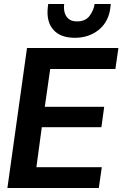

<svg xmlns="http://www.w3.org/2000/svg" viewBox="-20 -940 612 960"><path d="M17 0 115 -700H572L557 -595H231L204 -406H501L487 -304H189L162 -104H489L474 0ZM354 -751Q282 -751 246.5 -791.5Q211 -832 219 -903L221 -920H301Q298 -900 302.5 -880Q307 -860 322 -846.5Q337 -833 365 -833Q408 -833 428.5 -861.5Q449 -890 453 -920H534L532 -903Q524 -832 474.5 -791.5Q425 -751 354 -751Z"/></svg>

Font: Host Grotesk
Style: Bold Italic
Weight: 700
Italic angle: -8°
Designer: Doğukan Karapınar
Foundry: Element Type
Version: Version 1.003; ttfautohint (v1.8.4.7-5d5b)